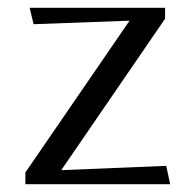

<svg xmlns="http://www.w3.org/2000/svg" viewBox="-20 -472 484 492"><path d="M45 0V-30L312 -419L66 -410L56 -452H403V-424L137 -36L406 -47L416 0Z"/></svg>

Font: Belleza
Style: Regular
Weight: 400
Designer: Eduardo Rodriguez Tunni
Foundry: Eduardo Rodriguez Tunni
Version: Version 1.001